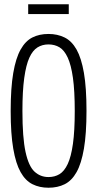

<svg xmlns="http://www.w3.org/2000/svg" viewBox="-20 -869 454 899"><path d="M207 10Q165 10 132 -6.5Q99 -23 76.5 -63Q54 -103 42 -173Q30 -243 30 -349Q30 -457 42 -527Q54 -597 76.5 -637Q99 -677 131.5 -693.5Q164 -710 207 -710Q249 -710 282.5 -693.5Q316 -677 338.5 -637Q361 -597 373 -527.5Q385 -458 385 -350Q385 -243 373 -173Q361 -103 338.5 -63Q316 -23 283 -6.5Q250 10 207 10ZM207 -40Q236 -40 258.5 -53.5Q281 -67 297 -101Q313 -135 321.5 -195.5Q330 -256 330 -349Q330 -444 321.5 -504.5Q313 -565 297 -599.5Q281 -634 258.5 -647.5Q236 -661 207 -661Q178 -661 155.5 -647Q133 -633 117.5 -599Q102 -565 93.5 -504Q85 -443 85 -349Q85 -225 99.5 -158Q114 -91 141.5 -65.5Q169 -40 207 -40ZM112 -803V-849H302V-803Z"/></svg>

Font: Georama Condensed Light
Style: Regular
Weight: 300
Width: 3
Designer: Jean-Baptiste Levee
Foundry: Production Type
Version: Version 1.000